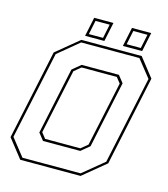

<svg xmlns="http://www.w3.org/2000/svg" viewBox="-121 -926 895 1021"><g transform="rotate(15 326.5 -415.5)"><path d="M86 0 5 -103 110 -597 235 -700H567L648 -597L543 -103L418 0ZM185 -141.5H379L416 -172L492 -528L468 -558.5H274L237 -528L161 -172ZM94.5 -13.5H415L530.5 -108.5L633.5 -591.5L558 -686.5H237.5L122.5 -591.5L19.5 -108.5ZM177 -128 146.5 -166.5 224.5 -533.5 271 -572H476L506.5 -533.5L428.5 -166.5L382 -128ZM456.5 -726 478.5 -831H584.5L562.5 -726ZM248.5 -726 270.5 -831H376.5L354.5 -726ZM265.5 -740H343.5L359.5 -817H281.5ZM473.5 -740H551.5L567.5 -817H489.5Z"/></g></svg>

Font: Tourney Thin Thin
Style: Italic
Weight: 250
Italic angle: -12°
Version: Version 1.015